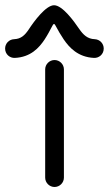

<svg xmlns="http://www.w3.org/2000/svg" viewBox="-123 -727 426 751"><path d="M127 -32.2V-455.6C127 -475.6 110.4 -492.2 90.3 -492.2C70.3 -492.2 53.7 -475.6 53.7 -455.6V-32.2C53.7 -12.2 70.3 4.4 90.3 4.4C110.4 4.4 127 -12.2 127 -32.2ZM247.6 -573.7C219.2 -574.7 202.6 -590.8 186.5 -614.3C166 -644.5 121.1 -706.5 88.4 -706.5C56.6 -706.5 10.3 -644 -10.3 -612.3C-25.9 -588.9 -41 -574.7 -67.9 -573.7C-87.9 -572.8 -103 -556.6 -103 -537.1C-103 -514.6 -84.5 -499.5 -64.9 -500.5C-2.9 -503.4 29.8 -540 51.3 -572.3C77.6 -612.8 82.5 -633.3 88.4 -633.3C93.3 -633.3 99.6 -612.3 126 -573.2C147.9 -541 182.1 -503.4 244.6 -500.5C264.2 -499.5 282.7 -514.6 282.7 -537.1C282.7 -556.6 267.6 -572.8 247.6 -573.7Z"/></svg>

Font: Velvelyne
Style: Regular
Weight: 400
Designer: Manon Van der Borght et Mariel Nils
Foundry: Velvetyne
Version: Version 1.070;Glyphs 3.3.1 (3343)